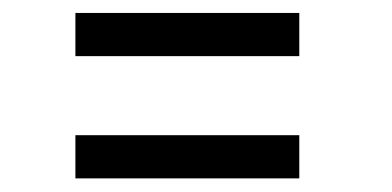

<svg xmlns="http://www.w3.org/2000/svg" viewBox="-20 -448 590 289"><path d="M93.5 -363.5V-428.5H430.5V-363.5ZM93.5 -179.5V-244.5H430.5V-179.5Z"/></svg>

Font: Trispace SemiCondensed Light
Style: Regular
Weight: 300
Width: 4
Designer: Tyler Finck
Foundry: Etcetera Type Company
Version: Version 1.210; ttfautohint (v1.8.3)